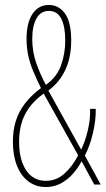

<svg xmlns="http://www.w3.org/2000/svg" viewBox="-20 -744 426 774"><path d="M177 -724Q217 -724 242 -689.5Q267 -655 267 -581Q267 -512 243 -461.5Q219 -411 175 -379L307 -141Q322 -170 333.5 -216.5Q345 -263 343 -305H366Q367 -260 354.5 -207Q342 -154 322 -117L386 0H360L309 -94Q294 -66 273 -42.5Q252 -19 225 -4.5Q198 10 165 10Q124 10 94 -13Q64 -36 48 -77Q32 -118 32 -173Q32 -218 43.5 -255.5Q55 -293 80 -326Q105 -359 145 -389Q128 -424 114.5 -455.5Q101 -487 94 -519.5Q87 -552 87 -587Q87 -652 111 -688Q135 -724 177 -724ZM156 -367Q118 -339 96.5 -308.5Q75 -278 66 -244.5Q57 -211 57 -173Q57 -100 85.5 -57.5Q114 -15 165 -15Q207 -15 239.5 -44Q272 -73 295 -118ZM177 -700Q144 -700 127 -669.5Q110 -639 110 -587Q110 -535 126.5 -488.5Q143 -442 165 -402Q209 -433 226 -480.5Q243 -528 243 -581Q243 -637 227 -668.5Q211 -700 177 -700Z"/></svg>

Font: Noto Sans Khmer ExtraCondensed Thin
Style: Regular
Weight: 250
Width: 2
Designer: Danh Hong and the Monotype Design Team
Foundry: Monotype Imaging Inc.
Version: Version 2.004